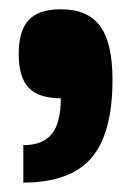

<svg xmlns="http://www.w3.org/2000/svg" viewBox="-20 -200 280 410"><path d="M109.9 -180.2Q167.5 -180.2 193.8 -144.3Q220.2 -108.4 220.2 -29.8Q220.2 85.4 174.8 137.7Q129.4 189.9 29.8 189.9V109.9Q71.8 109.9 90.8 85.9Q109.9 62 109.9 9.8Q62.5 9.8 41.3 -12.5Q20 -34.7 20 -85Q20 -134.8 41.5 -157.5Q63 -180.2 109.9 -180.2Z"/></svg>

Font: Fivo Sans Heavy
Style: Regular
Weight: 900
Designer: Alexander Slobzheninov
Foundry: Alexander Slobzheninov
Version: 1.0